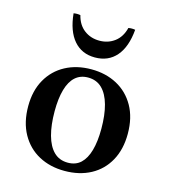

<svg xmlns="http://www.w3.org/2000/svg" viewBox="-106 -774 768 873"><g transform="rotate(15 278.0 -338.0)"><path d="M273 -423Q237 -423 213 -401.5Q189 -380 177 -338Q165 -296 165 -236Q165 -171 178 -123.5Q191 -76 217 -50.5Q243 -25 283 -25L278 15Q210 15 157 -13.5Q104 -42 73.5 -96.5Q43 -151 43 -227Q43 -300 73 -353Q103 -406 156 -434.5Q209 -463 278 -463ZM283 -25Q320 -25 343.5 -47Q367 -69 379 -111Q391 -153 391 -213Q391 -278 378 -325Q365 -372 339 -397.5Q313 -423 273 -423L278 -463Q346 -463 399 -434.5Q452 -406 482.5 -352Q513 -298 513 -222Q513 -149 483.5 -95.5Q454 -42 401 -13.5Q348 15 278 15ZM391 -688Q407 -691 423 -688Q416 -606 378.5 -562.5Q341 -519 278 -519Q216 -519 178.5 -562.5Q141 -606 133 -688Q149 -691 165 -688Q176 -644 206.5 -621Q237 -598 278 -598Q319 -598 349.5 -621Q380 -644 391 -688Z"/></g></svg>

Font: Poltawski Nowy Medium
Style: Regular
Weight: 500
Version: Version 1.001;gftools[0.9.25]